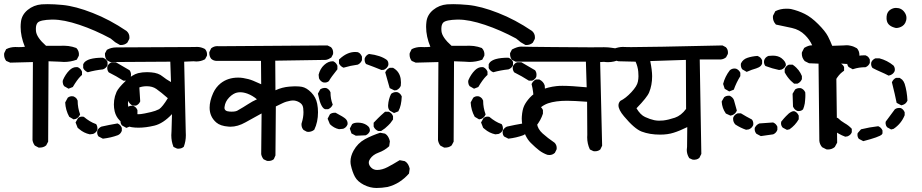

<svg xmlns="http://www.w3.org/2000/svg" viewBox="-28 -790 4548 947"><path d="M94.7 -559.1Q73.7 -609.9 73.7 -657.2Q73.7 -669.4 75.2 -681.6Q79.1 -716.8 108.4 -741Q137.7 -765.1 177.2 -768.6Q190.9 -769.5 207.5 -769.5Q238.3 -769.5 280.3 -765.6Q345.2 -759.3 429.2 -726.1Q513.2 -693.4 596.2 -637.2Q610.4 -624.5 610.4 -606.4Q610.4 -599.1 609.4 -597.2L600.1 -579.6Q586.9 -567.9 568.4 -567.9Q566.9 -567.9 564 -567.9L540.5 -581.5L517.6 -600.1Q440.9 -641.6 363.8 -667.5Q286.6 -693.4 232.9 -693.4Q230 -693.4 227.1 -693.4Q171.4 -691.9 158.2 -678.7Q148.9 -668.9 148.9 -647.9Q148.9 -642.6 149.4 -636.7Q152.3 -605.5 199.2 -564H269.5Q276.9 -564.5 282 -564.5Q287.1 -564.5 293.5 -564.2Q299.8 -564 309.6 -563Q329.1 -560.5 348.6 -553.2Q356.4 -544.9 358.9 -536.9Q361.3 -528.8 361.3 -523.9Q361.3 -519 360.8 -515.1L350.6 -495.6Q320.3 -484.4 287.6 -484.4Q276.4 -484.4 264.2 -485.8L211.4 -487.8L209.5 -91.3L199.7 -72.8Q191.9 -66.4 183.8 -64.2Q175.8 -62 167.5 -62Q165.5 -62 162.6 -62L144 -71.8Q134.8 -83.5 132.3 -99.1L134.3 -483.9L22.5 -481L2.4 -489.7L1.5 -491.2Q-7.8 -503.9 -7.8 -520.5Q-7.8 -526.9 -6.8 -528.8L2 -546.9L3.4 -547.9Q23.4 -558.1 47.9 -558.1L64.9 -557.6Q80.1 -557.6 94.7 -559.1ZM451.2 -137.7Q451.2 -143.6 452.1 -145.5Q458 -159.2 472.2 -165.5Q510.7 -174.3 551.8 -181.2Q559.6 -177.7 564.5 -172.6Q569.3 -167.5 572.8 -159.2V-144.5Q566.4 -128.4 552.7 -123Q520 -110.8 479.5 -106L458.5 -116.7L457.5 -117.7Q451.2 -126 451.2 -137.7ZM377 -214.8Q380.4 -214.8 385.3 -213.9Q415.5 -188.5 443.8 -178.7L445.8 -178.2L446.8 -176.8Q452.6 -168 452.6 -155.3Q452.6 -150.4 452.1 -149.4Q446.3 -135.3 431.2 -129.4L415 -127.4Q385.3 -133.8 362.8 -153.3L355 -159.7L344.7 -186L356.9 -207.5Q365.2 -214.8 377 -214.8ZM566.4 -191.4Q566.4 -194.8 566.9 -199.2Q585.9 -230 602.1 -261.2L603 -261.7Q610.4 -268.6 622.1 -268.6Q627.9 -268.6 630.1 -267.6Q632.3 -266.6 634.3 -265.6Q644.5 -259.8 649.9 -247.1V-229.5Q639.6 -196.8 615.7 -167.5L595.2 -159.2L573.7 -171.4Q566.4 -179.7 566.4 -191.4ZM326.7 -315.4Q332 -315.4 333.7 -314.7Q335.4 -314 336.7 -313.5Q337.9 -313 338.9 -312.3Q339.8 -311.5 341.1 -311Q342.3 -310.5 343.3 -309.6Q351.1 -304.2 355 -293.9V-293Q355 -258.8 367.2 -225.6Q363.3 -216.8 358.4 -211.9Q353.5 -207 346.2 -203.6L335 -201.2L313.5 -213.9Q295.4 -246.6 293.5 -284.7L306.2 -308.1Q315.4 -315.4 326.7 -315.4ZM604 -294.9Q604 -336.4 593.8 -375.5Q596.7 -381.8 599.1 -384.8Q605 -393.1 614.7 -397.9H632.3Q652.8 -387.7 658.7 -368.2L663.6 -290Q660.2 -282.2 655.3 -277.3Q650.4 -272.5 642.6 -269H626.5Q609.9 -277.3 604.5 -293L604 -293.9ZM281.7 -381.8Q281.2 -385.3 281.2 -387.7Q281.2 -392.6 282.2 -394.5Q294.9 -423.8 314 -442.9Q330.1 -459 348.6 -459Q355 -459 356.9 -458Q370.6 -451.2 376 -437.5L376.5 -436.5V-420.4L370.1 -414.6Q352.1 -396.5 331.1 -360.8L310.1 -352.5L288.1 -365.2Q282.2 -373.5 281.7 -381.8ZM501 -455.1Q501 -460.9 501.7 -462.9Q502.4 -464.8 503.4 -466.3Q504.4 -467.8 505.4 -469.2Q511.2 -478 522.5 -482.9H542H543.5L611.3 -443.4L611.8 -442.4Q618.2 -433.6 618.2 -420.9Q618.2 -414.1 617.4 -412.6Q616.7 -411.1 616.5 -410.2Q616.2 -409.2 615.7 -408.2Q615.2 -407.2 614.5 -406.5Q613.8 -405.8 613.3 -404.8Q612.8 -403.8 612.3 -403.3Q606.4 -396 596.7 -392.1H580.6Q546.4 -414.1 508.3 -433.1L507.3 -434.6Q501 -443.4 501 -455.1ZM382.3 -454.6V-472.7Q385.3 -479.5 389.6 -483.9Q399.4 -493.2 417 -498.5Q441.4 -505.4 478.5 -505.4H479.5Q488.8 -502 493.9 -496.8Q499 -491.7 502.4 -484.9V-468.3Q499 -461.4 493.9 -456.3Q488.8 -451.2 480 -447.8Q441.4 -443.8 404.8 -433.6Q398.9 -436.5 396.5 -438Q392.6 -440.9 389.2 -444.1Q385.7 -447.3 382.3 -454.6Z M816.9 -123Q816.9 -132.3 817.9 -142.1L820.3 -227.1Q776.4 -180.7 733.6 -170.4Q690.9 -160.2 655.8 -160.2Q616.7 -160.2 597.2 -169.9Q578.6 -179.2 561.3 -197Q543.9 -214.8 537.6 -240.7Q533.7 -257.8 533.7 -274.9Q533.7 -294.9 539.1 -315.4Q542.5 -326.7 546.9 -336.9Q556.2 -356.9 590.3 -389.4Q624.5 -421.9 653.3 -429.2Q673.8 -434.1 697.3 -434.1Q707 -434.1 717.8 -433.1Q753.9 -430.2 774.4 -412.6Q790.5 -399.4 815.4 -385.3L812 -485.8L516.1 -483.9L499.5 -492.7L498.5 -493.7Q489.7 -505.9 489.7 -522Q489.7 -523.9 489.7 -526.9L499 -543.9L500.5 -544.9Q520.5 -556.2 546.4 -556.2Q548.8 -556.2 550.8 -556.2L931.2 -558.1Q936.5 -558.6 943.4 -558.6Q963.9 -558.6 982.9 -548.3Q993.2 -537.1 993.2 -522Q993.2 -519 992.7 -515.1L983.4 -498L981.9 -497.1Q962.9 -486.8 940.4 -486.8Q933.6 -486.8 926.3 -487.8L880.4 -485.8L888.2 -138.2Q888.7 -130.4 888.7 -123Q888.7 -93.3 878.4 -65.9Q871.1 -60.1 864.5 -58.3Q857.9 -56.6 853.5 -56.6Q846.2 -56.6 844.2 -57.6L827.6 -65.4L827.1 -67.4Q816.9 -92.8 816.9 -123ZM695.8 -364.7Q645.5 -364.7 621.6 -328.6Q603 -299.8 603 -278.3Q603 -253.4 623 -237.8Q637.2 -226.6 655.8 -226.6Q665.5 -226.6 685.8 -230.5Q706.1 -234.4 716.8 -237.3Q738.3 -242.2 756.8 -251.5Q773.9 -263.2 799.8 -305.7Q767.1 -334.5 742.7 -351.6Q723.6 -364.7 695.8 -364.7Z M1108.4 -165Q1103.5 -165 1099.1 -165.5Q1058.6 -168.5 1038.6 -186Q1005.9 -214.4 1005.9 -258.8Q1005.9 -292 1023.4 -331.1Q1036.6 -359.9 1060.1 -378.9Q1095.7 -407.2 1146.5 -407.2Q1158.7 -407.2 1170.9 -405.3Q1198.7 -400.9 1220 -392.1Q1241.2 -383.3 1260.3 -374.5L1259.3 -489.7H1039.1H1038.6Q1023.9 -490.7 1013.7 -500Q1004.4 -511.7 1004.4 -527.8Q1004.4 -529.8 1004.4 -532.7L1013.2 -551.3L1014.2 -552.2Q1027.3 -562.5 1043.9 -562.5Q1046.9 -562.5 1050.3 -562L1587.4 -565.9L1605 -557.1L1605.5 -556.2Q1615.2 -545.9 1615.2 -530.3Q1615.2 -526.9 1614.7 -522.9L1606 -506.3Q1592.8 -497.1 1579.6 -494.6L1329.6 -490.7L1330.6 -344.7Q1363.3 -359.9 1399.4 -362.8Q1417 -364.3 1424.8 -364.3Q1432.6 -364.3 1435.5 -364Q1438.5 -363.8 1442.1 -363.8Q1445.8 -363.8 1449.2 -363.3Q1455.6 -362.8 1460.9 -361.8Q1483.9 -357.4 1507.1 -334Q1530.3 -310.5 1536.6 -277.8Q1540.5 -257.3 1540.5 -236.3Q1540.5 -188 1522 -149.9Q1513.7 -143.6 1506.3 -141.6Q1499 -139.6 1494.4 -139.6Q1489.7 -139.6 1485.8 -140.1L1469.2 -148.9Q1459 -160.2 1459 -175.8Q1459 -181.6 1460 -183.1Q1468.8 -210.9 1468.8 -236.8Q1468.8 -259.8 1463.9 -269.5Q1459 -279.8 1445.3 -287.1Q1431.6 -294.4 1416.5 -294.4Q1411.1 -294.4 1405.8 -293.5Q1383.3 -289.6 1366.5 -281.5Q1349.6 -273.4 1332.5 -265.1L1330.6 -23.4L1322.8 -5.4L1321.8 -4.4Q1311.5 3.9 1296.4 3.9Q1289.6 3.9 1287.6 2.9L1272 -4.4Q1262.7 -16.1 1260.3 -29.8L1262.2 -230.5Q1220.7 -208 1182.6 -186.5Q1144.5 -165 1108.4 -165ZM1156.7 -335Q1149.4 -335 1140.9 -333.3Q1132.3 -331.5 1122.6 -325.7Q1111.8 -319.3 1102.1 -309.1Q1082.5 -288.6 1079.6 -263.2Q1079.1 -261.2 1079.1 -258.3Q1079.1 -241.2 1104.5 -239.7Q1109.9 -239.3 1114.7 -239.3Q1137.2 -239.3 1146.5 -246.6Q1170.9 -260.3 1194.1 -275.4Q1217.3 -290.5 1239.3 -300.3Q1217.3 -318.8 1192.4 -328.1Q1173.3 -335 1156.7 -335Z M1882.8 132.3Q1855 137.2 1829.1 137.2Q1797.4 137.2 1766.6 121.6Q1735.4 105.5 1722.7 82Q1710 58.6 1702.6 24.9Q1700.7 16.1 1700.7 6.8Q1700.7 -19.5 1715.8 -46.9Q1736.3 -84 1772 -103.5Q1806.6 -122.1 1847.2 -135.3L1871.1 -130.9L1879.4 -124.5Q1890.6 -112.8 1895 -92.8L1891.6 -68.8Q1869.1 -47.9 1838.9 -37.1Q1811 -26.9 1797.4 -6.3Q1791 2.9 1791 12.2Q1791 24.9 1802.7 36.6Q1814.5 48.3 1832 48.3Q1856.9 48.3 1884.3 33.9Q1911.6 19.5 1943.4 0L1968.8 4.9Q1973.6 8.3 1977.1 11.2Q1988.3 22.5 1992.7 42L1989.3 65.9Q1968.3 89.8 1942.1 106.9Q1916 124 1883.3 132.3ZM1737.3 -185.1Q1762.7 -185.1 1780.8 -172.9Q1784.7 -170.4 1788.8 -166.3Q1793 -162.1 1794.7 -157Q1796.4 -151.9 1796.4 -148.9Q1796.4 -144 1795.9 -142.6Q1790 -128.9 1776.4 -123L1775.4 -122.6L1727.1 -120.6L1705.6 -131.8L1697.3 -155.8L1708.5 -177.2L1709.5 -178.2Q1718.8 -185.1 1737.3 -185.1ZM1814.9 -166V-184.6Q1822.8 -192.9 1835.7 -206.1Q1848.6 -219.2 1871.1 -238.8H1889.6Q1897 -235.8 1902.1 -230.7Q1907.2 -225.6 1910.6 -216.8V-200.7Q1902.8 -189 1897 -182.1Q1891.1 -175.3 1886.7 -171.4Q1872.1 -156.2 1852.1 -144H1836.9Q1820.8 -151.4 1815.4 -165ZM1622.6 -233.9Q1624.5 -233.9 1627.4 -233.9Q1667.5 -212.9 1677 -203.4Q1686.5 -193.8 1686.5 -181.2Q1686.5 -176.3 1685.5 -174.8Q1679.7 -160.6 1664.6 -154.8L1644 -152.8Q1618.7 -158.2 1599.1 -177.7L1587.9 -204.6L1599.1 -226.1L1600.1 -227.1Q1609.4 -233.9 1622.6 -233.9ZM1886.2 -267.1Q1886.2 -269 1886.2 -271Q1888.2 -301.3 1900.9 -326.7L1901.9 -327.6Q1912.1 -335.9 1926.3 -335.9Q1931.6 -335.9 1933.6 -335Q1947.3 -329.1 1953.1 -315.4L1953.6 -314.5Q1951.7 -268.1 1937.5 -242.7L1936.5 -240.7L1915.5 -232.4L1894 -244.6Q1886.2 -253.9 1886.2 -267.1ZM1569.3 -356Q1572.8 -356.4 1575.2 -356.4Q1580.1 -356.4 1582 -355.5Q1595.7 -349.6 1601.6 -335.9L1602.1 -335V-334Q1602.1 -302.7 1612.3 -276.4L1613.3 -274.4Q1609.4 -265.6 1604.2 -260.5Q1599.1 -255.4 1590.8 -251.5H1575.2Q1569.8 -253.9 1566.9 -256.8Q1564 -259.8 1561.8 -262.9Q1559.6 -266.1 1557.6 -270Q1555.7 -273.9 1553.7 -278.3Q1551.8 -282.7 1550 -288.1Q1548.3 -293.5 1546.9 -299.3Q1543.5 -311 1540 -328.1L1551.8 -349.6Q1561 -355.5 1569.3 -356ZM1894 -455.6H1910.6Q1920.9 -449.7 1927.7 -442.9Q1949.7 -421.4 1949.7 -382.8Q1949.7 -375.5 1948.7 -366.7Q1942.9 -352.5 1928.2 -345.7L1927.2 -345.2L1917 -344.2L1894 -355.5Q1883.3 -394 1872.1 -433.1Q1876.5 -441.9 1881.3 -446.8Q1886.2 -451.7 1894 -455.6ZM1612.3 -487.8Q1613.3 -487.8 1615.7 -487.8Q1623 -484.4 1627.9 -479.2Q1632.8 -474.1 1636.2 -465.8V-448.2Q1604 -408.2 1594.2 -390.1Q1585.9 -382.8 1574.2 -382.8Q1568.4 -382.8 1565.4 -383.8Q1558.6 -386.7 1553.5 -391.8Q1548.3 -397 1545.4 -403.8L1543.5 -421.4Q1550.8 -451.2 1570.8 -469.5Q1590.8 -487.8 1612.3 -487.8ZM1770.5 -495.6Q1770.5 -502 1771.5 -503.9Q1777.8 -518.1 1791 -523.4L1792 -523.9Q1849.6 -517.1 1880.4 -494.1Q1887.7 -486.3 1887.7 -474.6Q1887.7 -468.8 1886.7 -466.8Q1881.3 -453.1 1865.7 -445.8L1853.5 -444.8Q1816.4 -460 1777.8 -474.1L1776.9 -475.1Q1770.5 -483.4 1770.5 -495.6ZM1644 -477.1V-496.6L1646 -498Q1683.6 -533.7 1724.1 -533.7Q1730 -533.7 1736.8 -532.7Q1743.7 -529.8 1747.6 -525.9Q1753.9 -519.5 1757.3 -510.7V-493.2Q1751.5 -478.5 1737.8 -471.7L1736.8 -471.2Q1700.2 -466.3 1666.5 -456.1Q1651.4 -462.4 1644.5 -476.1Z M2094.7 -559.1Q2073.7 -609.9 2073.7 -657.2Q2073.7 -669.4 2075.2 -681.6Q2079.1 -716.8 2108.4 -741Q2137.7 -765.1 2177.2 -768.6Q2190.9 -769.5 2207.5 -769.5Q2238.3 -769.5 2280.3 -765.6Q2345.2 -759.3 2429.2 -726.1Q2513.2 -693.4 2596.2 -637.2Q2610.4 -624.5 2610.4 -606.4Q2610.4 -599.1 2609.4 -597.2L2600.1 -579.6Q2586.9 -567.9 2568.4 -567.9Q2566.9 -567.9 2564 -567.9L2540.5 -581.5L2517.6 -600.1Q2440.9 -641.6 2363.8 -667.5Q2286.6 -693.4 2232.9 -693.4Q2230 -693.4 2227.1 -693.4Q2171.4 -691.9 2158.2 -678.7Q2148.9 -668.9 2148.9 -647.9Q2148.9 -642.6 2149.4 -636.7Q2152.3 -605.5 2199.2 -564H2269.5Q2276.9 -564.5 2282 -564.5Q2287.1 -564.5 2293.5 -564.2Q2299.8 -564 2309.6 -563Q2329.1 -560.5 2348.6 -553.2Q2356.4 -544.9 2358.9 -536.9Q2361.3 -528.8 2361.3 -523.9Q2361.3 -519 2360.8 -515.1L2350.6 -495.6Q2320.3 -484.4 2287.6 -484.4Q2276.4 -484.4 2264.2 -485.8L2211.4 -487.8L2209.5 -91.3L2199.7 -72.8Q2191.9 -66.4 2183.8 -64.2Q2175.8 -62 2167.5 -62Q2165.5 -62 2162.6 -62L2144 -71.8Q2134.8 -83.5 2132.3 -99.1L2134.3 -483.9L2022.5 -481L2002.4 -489.7L2001.5 -491.2Q1992.2 -503.9 1992.2 -520.5Q1992.2 -526.9 1993.2 -528.8L2002 -546.9L2003.4 -547.9Q2023.4 -558.1 2047.9 -558.1L2064.9 -557.6Q2080.1 -557.6 2094.7 -559.1ZM2451.2 -137.7Q2451.2 -143.6 2452.1 -145.5Q2458 -159.2 2472.2 -165.5Q2510.7 -174.3 2551.8 -181.2Q2559.6 -177.7 2564.5 -172.6Q2569.3 -167.5 2572.8 -159.2V-144.5Q2566.4 -128.4 2552.7 -123Q2520 -110.8 2479.5 -106L2458.5 -116.7L2457.5 -117.7Q2451.2 -126 2451.2 -137.7ZM2377 -214.8Q2380.4 -214.8 2385.3 -213.9Q2415.5 -188.5 2443.8 -178.7L2445.8 -178.2L2446.8 -176.8Q2452.6 -168 2452.6 -155.3Q2452.6 -150.4 2452.1 -149.4Q2446.3 -135.3 2431.2 -129.4L2415 -127.4Q2385.3 -133.8 2362.8 -153.3L2355 -159.7L2344.7 -186L2356.9 -207.5Q2365.2 -214.8 2377 -214.8ZM2566.4 -191.4Q2566.4 -194.8 2566.9 -199.2Q2585.9 -230 2602.1 -261.2L2603 -261.7Q2610.4 -268.6 2622.1 -268.6Q2627.9 -268.6 2630.1 -267.6Q2632.3 -266.6 2634.3 -265.6Q2644.5 -259.8 2649.9 -247.1V-229.5Q2639.6 -196.8 2615.7 -167.5L2595.2 -159.2L2573.7 -171.4Q2566.4 -179.7 2566.4 -191.4ZM2326.7 -315.4Q2332 -315.4 2333.7 -314.7Q2335.4 -314 2336.7 -313.5Q2337.9 -313 2338.9 -312.3Q2339.8 -311.5 2341.1 -311Q2342.3 -310.5 2343.3 -309.6Q2351.1 -304.2 2355 -293.9V-293Q2355 -258.8 2367.2 -225.6Q2363.3 -216.8 2358.4 -211.9Q2353.5 -207 2346.2 -203.6L2335 -201.2L2313.5 -213.9Q2295.4 -246.6 2293.5 -284.7L2306.2 -308.1Q2315.4 -315.4 2326.7 -315.4ZM2604 -294.9Q2604 -336.4 2593.8 -375.5Q2596.7 -381.8 2599.1 -384.8Q2605 -393.1 2614.7 -397.9H2632.3Q2652.8 -387.7 2658.7 -368.2L2663.6 -290Q2660.2 -282.2 2655.3 -277.3Q2650.4 -272.5 2642.6 -269H2626.5Q2609.9 -277.3 2604.5 -293L2604 -293.9ZM2281.7 -381.8Q2281.2 -385.3 2281.2 -387.7Q2281.2 -392.6 2282.2 -394.5Q2294.9 -423.8 2314 -442.9Q2330.1 -459 2348.6 -459Q2355 -459 2356.9 -458Q2370.6 -451.2 2376 -437.5L2376.5 -436.5V-420.4L2370.1 -414.6Q2352.1 -396.5 2331.1 -360.8L2310.1 -352.5L2288.1 -365.2Q2282.2 -373.5 2281.7 -381.8ZM2501 -455.1Q2501 -460.9 2501.7 -462.9Q2502.4 -464.8 2503.4 -466.3Q2504.4 -467.8 2505.4 -469.2Q2511.2 -478 2522.5 -482.9H2542H2543.5L2611.3 -443.4L2611.8 -442.4Q2618.2 -433.6 2618.2 -420.9Q2618.2 -414.1 2617.4 -412.6Q2616.7 -411.1 2616.5 -410.2Q2616.2 -409.2 2615.7 -408.2Q2615.2 -407.2 2614.5 -406.5Q2613.8 -405.8 2613.3 -404.8Q2612.8 -403.8 2612.3 -403.3Q2606.4 -396 2596.7 -392.1H2580.6Q2546.4 -414.1 2508.3 -433.1L2507.3 -434.6Q2501 -443.4 2501 -455.1ZM2382.3 -454.6V-472.7Q2385.3 -479.5 2389.6 -483.9Q2399.4 -493.2 2417 -498.5Q2441.4 -505.4 2478.5 -505.4H2479.5Q2488.8 -502 2493.9 -496.8Q2499 -491.7 2502.4 -484.9V-468.3Q2499 -461.4 2493.9 -456.3Q2488.8 -451.2 2480 -447.8Q2441.4 -443.8 2404.8 -433.6Q2398.9 -436.5 2396.5 -438Q2392.6 -440.9 2389.2 -444.1Q2385.7 -447.3 2382.3 -454.6Z M2868.2 -112.8Q2868.2 -119.1 2868.7 -125L2867.7 -288.1Q2800.3 -293 2768.6 -293Q2712.4 -293 2674.8 -280.3Q2653.3 -272.5 2636.7 -258.3Q2621.1 -244.6 2619.1 -226.6Q2618.2 -219.2 2618.2 -213.6Q2618.2 -208 2618.4 -200.7Q2618.7 -193.4 2620.6 -180.2Q2624 -153.8 2648.2 -131.8Q2672.4 -109.9 2707.5 -85.9Q2717.8 -75.2 2717.8 -60.1Q2717.8 -54.2 2716.8 -52.2L2708.5 -35.6L2707.5 -35.2Q2696.8 -25.4 2681.6 -25.4Q2674.8 -25.4 2671.9 -26.4Q2649.9 -34.2 2631.3 -48.3Q2612.8 -62.5 2589.8 -85.4Q2559.6 -115.7 2548.8 -170.9Q2545.4 -188.5 2545.4 -204.6Q2545.4 -210.4 2545.9 -216.3Q2548.3 -248.5 2557.1 -267.8Q2565.9 -287.1 2585.4 -308.6Q2605 -330.6 2640.1 -345.7Q2675.3 -360.8 2716.3 -365.2Q2728 -366.7 2746.1 -366.7Q2788.6 -366.7 2865.7 -359.4L2861.8 -485.8H2515.1L2497.6 -494.6L2496.6 -495.6Q2487.8 -506.8 2487.8 -522.9Q2487.8 -524.9 2487.8 -527.8L2497.1 -545.9Q2524.4 -560.1 2541 -560.1Q2542 -560.1 2543.5 -560.1Q2558.6 -559.1 2698.5 -557.9Q2838.4 -556.6 2883.8 -556.6Q2929.2 -556.6 2937.7 -556.9Q2946.3 -557.1 2950 -557.1Q2953.6 -557.1 2959.5 -556.9Q2965.3 -556.6 2973.4 -556.2Q2981.4 -555.7 2989.7 -554.2Q3006.3 -552.2 3026.4 -547.9L3027.3 -546.4Q3037.1 -536.1 3037.1 -520.5Q3037.1 -517.1 3036.6 -513.2L3027.3 -496.1Q3000.5 -483.4 2970.7 -483.4Q2960.9 -483.4 2951.2 -484.9L2932.1 -483.9L2941.9 -71.3L2933.1 -53.2L2932.1 -52.2Q2921.9 -43.9 2906.7 -43.9Q2899.9 -43.9 2897.9 -44.9L2881.8 -52.7L2880.9 -54.2Q2868.2 -81.5 2868.2 -112.8Z M3359.4 -50.8Q3359.4 -58.1 3360.8 -65.9L3361.8 -163.1Q3324.2 -144.5 3294.4 -135.3Q3265.6 -126 3227.5 -126Q3176.3 -126 3136.7 -141.1Q3101.1 -154.8 3049.8 -216.3Q3022.5 -248.5 3022.5 -270.5Q3022.5 -282.7 3031.7 -292.5Q3058.1 -305.2 3086.2 -335.4Q3114.3 -365.7 3118.2 -387.2Q3121.1 -401.4 3121.1 -414.1Q3121.1 -426.8 3120.1 -436.5Q3117.7 -461.9 3106.9 -485.8L3022.5 -487.8Q3009.3 -490.2 2999 -499Q2989.7 -509.8 2989.7 -525.9Q2989.7 -527.8 2989.7 -530.8L2999 -549.3Q3024.4 -558.6 3044.4 -558.6Q3049.8 -558.6 3054.9 -558.1Q3060.1 -557.6 3084.5 -557.6Q3174.8 -557.6 3535.6 -565.9L3552.2 -557.1Q3562.5 -546.9 3562.5 -531.2Q3562.5 -527.8 3562 -523.9L3553.2 -507.3Q3541 -497.6 3526.4 -496.6H3423.3L3431.2 -30.8L3421.4 -11.2Q3414.1 -5.4 3407.5 -3.7Q3400.9 -2 3396.5 -2Q3389.2 -2 3387.2 -2.9L3371.1 -10.3L3370.6 -11.7Q3359.4 -29.8 3359.4 -50.8ZM3179.2 -488.8Q3188.5 -442.9 3188.5 -414.1Q3188.5 -370.1 3173.8 -334.5Q3164.1 -310.1 3111.3 -255.9Q3130.9 -223.1 3153.8 -212.9Q3178.2 -201.7 3198.7 -197.3Q3210.9 -194.8 3222.4 -194.8Q3233.9 -194.8 3243.7 -195.8Q3268.6 -198.7 3300.8 -209.5Q3332 -220.2 3356 -252.9L3355 -494.6Z M3926.8 -524.9Q3926.8 -527.8 3927.2 -531.7L3938.5 -553.7Q3959.5 -566.4 3975.1 -566.4Q3976.6 -566.4 3978 -566.4Q3965.3 -594.7 3942.4 -617.2Q3916 -643.6 3877.9 -652.1Q3839.8 -660.6 3798.8 -668.9L3797.9 -670.4Q3784.2 -685.5 3784.2 -705.6Q3784.2 -708.5 3784.7 -712.4L3795.9 -734.4L3797.4 -735.4Q3821.3 -747.1 3850.6 -747.1Q3863.8 -747.1 3873 -745.6Q3909.2 -737.3 3941.2 -721.4Q3973.1 -705.6 4007.8 -670.9Q4042.5 -636.2 4055.7 -610.8Q4067.4 -587.9 4076.7 -564L4132.3 -565.9Q4139.2 -566.9 4147.9 -566.9Q4156.7 -566.9 4167 -564.5Q4183.6 -561 4198.7 -551.8Q4210.9 -538.1 4210.9 -518.6Q4210.9 -515.6 4210.4 -511.2L4199.2 -489.3L4198.2 -488.8Q4174.8 -474.6 4146 -474.6Q4136.7 -474.6 4126.5 -476.1L4096.2 -474.6L4101.1 -86.4L4089.4 -64.9Q4075.2 -52.7 4055.7 -52.7Q4052.7 -52.7 4048.3 -53.2L4026.9 -64Q4015.1 -77.6 4013.2 -95.2Q4013.2 -95.7 4009.3 -476.1L3962.4 -478L3940.9 -488.8L3940.4 -489.7Q3926.8 -504.9 3926.8 -524.9ZM3694.3 -152.8Q3694.3 -158.7 3695.3 -160.6Q3696.3 -162.6 3697.8 -164.6Q3704.6 -175.8 3717.8 -181.2Q3750.5 -183.1 3785.2 -186Q3793 -182.6 3797.9 -177.7Q3802.7 -172.9 3806.2 -165V-149.4Q3802.7 -140.6 3797.6 -135.5Q3792.5 -130.4 3785.6 -127.4L3724.6 -118.7L3702.6 -130.4Q3694.3 -140.6 3694.3 -152.8ZM3587.9 -203.6Q3587.9 -209.5 3588.9 -210.9Q3594.7 -225.1 3609.4 -230.5L3610.4 -231H3626.5Q3652.8 -214.8 3680.2 -200.7L3681.2 -199.7Q3687.5 -191.4 3687.5 -179.7Q3687.5 -173.8 3686.5 -171.9Q3680.2 -157.7 3665.5 -151.9L3651.9 -149.9Q3624.5 -159.2 3599.1 -175.8Q3587.9 -187.5 3587.9 -203.6ZM3824.2 -182.1Q3824.2 -185.1 3825.2 -189.9Q3839.8 -208 3848.6 -216.8Q3857.4 -225.6 3862.8 -230.5Q3877.4 -241.7 3887.2 -241.7Q3891.1 -241.7 3895.8 -238.8Q3900.4 -235.8 3902.8 -233.4Q3907.7 -228 3911.6 -219.7V-201.7Q3894.5 -171.9 3866.2 -152.3L3853.5 -149.4L3832.5 -160.6Q3824.2 -169.9 3824.2 -182.1ZM3565.9 -317.9Q3567.9 -317.9 3570.8 -317.9Q3586.4 -310.5 3591.8 -296.9Q3593.3 -293 3606.4 -244.6Q3602.5 -235.8 3597.4 -230.7Q3592.3 -225.6 3584.5 -222.2Q3579.6 -221.2 3574.7 -219.7L3552.2 -230L3551.3 -231.4Q3533.7 -256.8 3531.7 -287.6V-289.6L3543.5 -310.1Q3552.7 -317.9 3565.9 -317.9ZM3893.6 -348.6Q3903.3 -355.5 3915 -355.5Q3921.9 -355.5 3923.8 -354.5Q3937.5 -348.6 3943.4 -335L3943.8 -334Q3944.3 -326.2 3944.3 -321.3Q3944.3 -316.4 3944.1 -310.5Q3943.8 -304.7 3943.1 -296.1Q3942.4 -287.6 3941.4 -279.8Q3938.5 -264.2 3933.1 -251L3932.1 -250Q3923.8 -242.2 3911.6 -242.2Q3905.8 -242.2 3903.1 -243.4Q3900.4 -244.6 3897.2 -246.8Q3894 -249 3891.6 -251.5Q3886.7 -256.8 3883.3 -264.6L3881.3 -327.6ZM3595.2 -452.1Q3600.6 -452.1 3602.5 -451.2Q3616.2 -445.8 3623 -432.1L3623.5 -431.2V-414.6Q3603.5 -382.3 3591.3 -347.7L3568.8 -338.9L3546.4 -352.1L3538.6 -376Q3547.9 -412.6 3571.3 -442.9Q3581.1 -452.1 3595.2 -452.1ZM3842.3 -433.1V-449.2Q3848.1 -464.8 3862.3 -470.7L3863.3 -471.2H3881.3Q3892.6 -463.4 3899.4 -456.5Q3906.2 -449.7 3911.1 -443.4Q3920.9 -430.7 3927.2 -415V-399.4Q3923.3 -391.1 3918.2 -386Q3913.1 -380.9 3905.3 -377.4H3888.7Q3879.4 -384.8 3872.6 -391.6Q3855 -409.2 3842.3 -433.1ZM3626 -469.7Q3626 -476.1 3627 -478Q3636.7 -497.6 3658.7 -504.9Q3680.7 -512.2 3708 -514.2Q3717.3 -510.7 3722.7 -505.4Q3728 -500 3731 -492.2V-476.6Q3728.5 -469.2 3724.1 -464.8Q3715.8 -457 3701.7 -452.6Q3681.6 -447.3 3654.8 -435.5L3632.8 -448.2Q3626 -458 3626 -469.7ZM3740.2 -485.4Q3740.2 -491.2 3741.2 -493.2Q3746.6 -508.3 3762.2 -514.2Q3773.4 -515.6 3783.2 -515.6Q3810.1 -515.6 3826.7 -502.9Q3848.1 -485.8 3848.1 -470.2Q3848.1 -469.2 3848.1 -467.3Q3844.7 -460 3839.6 -455.1Q3834.5 -450.2 3826.7 -446.8L3814.5 -444.8Q3780.8 -451.7 3747.6 -464.4L3746.6 -465.3Q3740.2 -473.6 3740.2 -485.4Z M4201.2 -125.5Q4201.2 -128.4 4202.1 -133.3L4218.8 -152.3Q4260.7 -162.6 4303.7 -167.5Q4311.5 -164.1 4316.4 -159.2Q4321.3 -154.3 4324.7 -146.5V-131.8Q4323.2 -128.4 4321.3 -126.5Q4309.1 -114.3 4230 -93.8L4208.5 -105L4207.5 -106Q4201.2 -114.3 4201.2 -125.5ZM4066.4 -181.6Q4066.4 -187 4067.4 -189Q4068.4 -190.9 4069.6 -192.9Q4070.8 -194.8 4072 -196.8Q4073.2 -198.7 4075 -200.4Q4076.7 -202.1 4078.6 -203.6Q4082.5 -206.1 4087.9 -208.5H4104Q4119.6 -192.9 4137.7 -182.6Q4157.7 -171.4 4171.9 -156.2L4173.3 -154.3V-137.7Q4170.4 -130.4 4165.5 -125.7Q4160.6 -121.1 4152.8 -117.7L4141.1 -115.7Q4107.9 -127.9 4078.1 -151.4Q4066.4 -165 4066.4 -181.6ZM4340.3 -178.7Q4339.8 -181.6 4339.8 -183.6Q4339.8 -186 4340.8 -190.4L4385.7 -251Q4392.1 -255.4 4397.7 -256.6Q4403.3 -257.8 4406.7 -257.8Q4413.1 -257.8 4415.5 -256.8Q4427.7 -251 4433.6 -237.3L4434.1 -236.3V-221.7Q4417.5 -180.2 4379.9 -154.8L4378.9 -154.3L4367.2 -151.4L4347.2 -162.6Q4340.8 -170.9 4340.3 -178.7ZM4023.9 -299.8Q4023.9 -308.1 4024.9 -317.9L4033.7 -337.4L4034.7 -338.4Q4044.9 -346.7 4058.1 -346.7Q4063.5 -346.7 4065.4 -345.7Q4079.1 -339.8 4085 -326.2L4085.4 -325.2V-324.2Q4085.4 -289.6 4095.7 -249.5Q4091.8 -240.7 4087.2 -235.8Q4082.5 -231 4075.7 -228L4062.5 -227.1L4041 -238.3L4040.5 -239.3Q4023.9 -266.6 4023.9 -299.8ZM4391.6 -405.8H4409.7Q4417 -401.4 4421.9 -397Q4430.2 -388.2 4434.1 -376.5Q4445.8 -338.9 4447.8 -293.9Q4444.3 -286.1 4439.5 -281.2Q4434.6 -276.4 4427.2 -273.4L4417.5 -270.5L4394.5 -282.7Q4389.2 -310.5 4384.8 -327.6Q4377.4 -356.9 4371.1 -384.3Q4377.9 -399.4 4390.1 -405.3ZM4108.9 -479Q4113.8 -479 4115.2 -478.5Q4128.9 -472.7 4134.8 -460.4L4135.3 -459V-441.4Q4124.5 -433.6 4116.7 -426.3Q4100.1 -409.2 4088.4 -385.3Q4079.1 -377.9 4067.4 -377.9Q4061.5 -377.9 4059.6 -378.9Q4045.9 -384.8 4039.6 -398.9L4037.6 -411.1Q4043.9 -440.4 4064.5 -459.7Q4085 -479 4108.9 -479ZM4268.6 -475.1Q4268.6 -480.5 4269.5 -482.7Q4270.5 -484.9 4271.5 -486.8Q4277.3 -497.1 4290 -502.4H4309.1Q4348.1 -492.2 4378.9 -466.8Q4385.7 -458 4385.7 -446.8Q4385.7 -441.4 4384.8 -439.5Q4378.9 -425.8 4364.7 -419.9L4355 -417Q4334.5 -427.7 4314.9 -436Q4295.4 -444.3 4275.9 -454.6L4274.9 -455.6Q4268.6 -463.9 4268.6 -475.1ZM4157.7 -459.5Q4150.4 -468.8 4150.4 -479.5Q4150.4 -482.9 4151.4 -488.3L4152.8 -489.7Q4187 -517.1 4233.9 -517.1Q4237.3 -517.1 4241.2 -517.1Q4247.6 -514.6 4250.2 -512.5Q4252.9 -510.3 4254.9 -508.3Q4258.8 -503.9 4262.2 -496.1V-479.5Q4255.9 -464.8 4242.2 -459L4241.2 -458.5H4240.2Q4208 -458.5 4180.7 -449.2L4178.2 -448.2ZM4391.1 -651.9Q4353.5 -660.2 4346.7 -685.5Q4344.7 -693.4 4344.7 -699Q4344.7 -704.6 4345 -709Q4345.2 -713.4 4346.7 -718.8Q4351.1 -734.4 4364.3 -742.7Q4377.4 -751 4391.6 -751Q4418.9 -751 4434.1 -728.5Q4442.9 -715.8 4442.9 -701.7Q4442.9 -689 4437 -677.2Q4431.6 -667 4422.4 -661.1Q4407.7 -651.9 4391.6 -651.9Z"/></svg>

Font: Bakudai
Style: Medium
Weight: 500
Version: Version 1.48